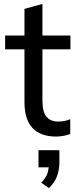

<svg xmlns="http://www.w3.org/2000/svg" viewBox="-20 -683 396 973"><path d="M264 9Q185 9 144.5 -34.5Q104 -78 104 -166V-433H6V-503H104V-638L195 -663V-503H337V-433H195V-174Q195 -116 215.5 -91.5Q236 -67 275 -67Q295 -67 309.5 -70.5Q324 -74 336 -79V-4Q321 2 301.5 5.5Q282 9 264 9ZM228 270 189 243Q212 219 219.5 198Q227 177 227 153L249 165H175V78H281V140Q281 178 268.5 211Q256 244 228 270Z"/></svg>

Font: Mulish ExtraLight Medium
Style: Regular
Weight: 500
Version: Version 3.603